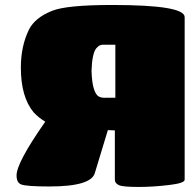

<svg xmlns="http://www.w3.org/2000/svg" viewBox="-20 -740 777 764"><path d="M45.9 -42Q45.9 -92.8 160.2 -255.9Q134.8 -270.5 113.8 -293Q63 -354 63 -471.2Q63 -556.2 95.2 -622.1Q118.7 -669.4 187 -696.8Q244.6 -720.2 426.8 -720.2Q714.8 -720.2 714.8 -671.9V-24.9Q714.8 -11.2 653.8 -3.9Q588.4 3.9 532.2 3.9Q469.7 3.9 454.1 -2.9Q437 -10.3 437 -24.9V-221.2L409.2 -222.2L357.9 -53.2Q344.7 2 176.8 2Q85.9 2 64.9 -5.9Q45.9 -12.7 45.9 -42ZM439 -351.1V-562H396Q386.2 -563 378.7 -560.1Q371.1 -557.1 363 -547.6Q355 -538.1 350.1 -515.4Q345.2 -492.7 344.2 -458Q345.7 -411.6 353.3 -387.5Q360.8 -363.3 372.3 -356.4Q383.8 -349.6 403.8 -351.1Z"/></svg>

Font: GGS TheRock Black
Style: Regular
Weight: 900
Designer: Rodrigo Fuenzalida (2012); Goodgame Studios (2014)
Foundry: Rodrigo Fuenzalida,2012;  GGS,2014
Version: Version 1.002 | FøM Mod